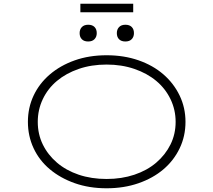

<svg xmlns="http://www.w3.org/2000/svg" viewBox="-20 -1002 1147 1032"><path d="M553 10Q459 10 381.5 -17.5Q304 -45 247.5 -92.5Q191 -140 160.5 -205.5Q130 -271 130 -347Q130 -423 160.5 -488Q191 -553 247.5 -601.5Q304 -650 381.5 -677.5Q459 -705 553 -705Q646 -705 724 -678Q802 -651 858 -602.5Q914 -554 945.5 -488.5Q977 -423 977 -347Q977 -270 945.5 -204.5Q914 -139 858 -91.5Q802 -44 724 -17Q646 10 553 10ZM553 -40Q634 -40 702.5 -63Q771 -86 820 -128Q869 -170 896.5 -225.5Q924 -281 924 -347Q924 -412 896.5 -469Q869 -526 820 -567Q771 -608 702.5 -631.5Q634 -655 553 -655Q471 -655 403 -631.5Q335 -608 286 -567Q237 -526 210 -469Q183 -412 183 -347Q183 -281 210 -225.5Q237 -170 286 -128Q335 -86 403 -63Q471 -40 553 -40ZM654 -779Q632 -779 620 -791Q608 -803 608 -824Q608 -844 620 -856.5Q632 -869 654 -869Q676 -869 688 -857Q700 -845 700 -824Q700 -804 688 -791.5Q676 -779 654 -779ZM454 -779Q432 -779 420 -791Q408 -803 408 -824Q408 -844 420 -856.5Q432 -869 454 -869Q476 -869 488 -857Q500 -845 500 -824Q500 -804 488 -791.5Q476 -779 454 -779ZM412 -936V-982H696V-936Z"/></svg>

Font: Lexend Zetta ExtraLight
Style: Regular
Weight: 250
Version: Version 1.007